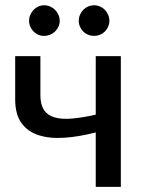

<svg xmlns="http://www.w3.org/2000/svg" viewBox="-20 -726 558 746"><path d="M449.5 -508V0H352V-211.5Q286.5 -194.5 229.5 -190.8Q172.5 -187 130 -200.8Q87.5 -214.5 63.2 -248.2Q39 -282 39 -340V-508H137V-355Q137 -320 150.5 -299.2Q164 -278.5 191 -270.2Q218 -262 258.2 -265.2Q298.5 -268.5 352 -280.5V-508ZM212 -645Q212 -633 207 -622.2Q202 -611.5 193.8 -603.5Q185.5 -595.5 174.5 -591Q163.5 -586.5 151.5 -586.5Q139.5 -586.5 129 -591Q118.5 -595.5 110.5 -603.5Q102.5 -611.5 97.8 -622.2Q93 -633 93 -645Q93 -657.5 97.8 -668.5Q102.5 -679.5 110.5 -687.8Q118.5 -696 129 -700.8Q139.5 -705.5 151.5 -705.5Q163.5 -705.5 174.5 -700.8Q185.5 -696 193.8 -687.8Q202 -679.5 207 -668.5Q212 -657.5 212 -645ZM405 -645Q405 -633 400.2 -622.2Q395.5 -611.5 387.5 -603.5Q379.5 -595.5 368.5 -591Q357.5 -586.5 345.5 -586.5Q333.5 -586.5 322.5 -591Q311.5 -595.5 303.5 -603.5Q295.5 -611.5 290.8 -622.2Q286 -633 286 -645Q286 -657.5 290.8 -668.5Q295.5 -679.5 303.5 -687.8Q311.5 -696 322.5 -700.8Q333.5 -705.5 345.5 -705.5Q357.5 -705.5 368.5 -700.8Q379.5 -696 387.5 -687.8Q395.5 -679.5 400.2 -668.5Q405 -657.5 405 -645Z"/></svg>

Font: Lato 2
Style: Regular
Weight: 500
Designer: Lukasz Dziedzic with Adam Twardoch and Botio Nikoltchev
Foundry: tyPoland Lukasz Dziedzic
Version: Version 2.015; 2015-08-06; http://www.latofonts.com/